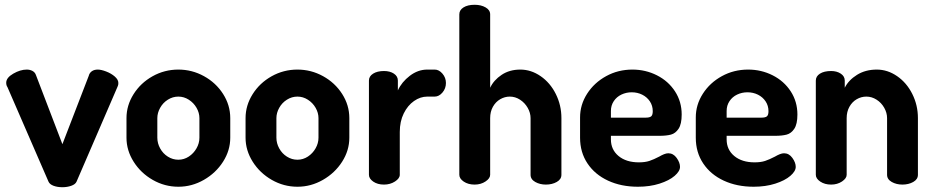

<svg xmlns="http://www.w3.org/2000/svg" viewBox="-20 -772 3905 803"><path d="M6 -426Q6 -447 35.5 -464Q65 -481 92 -481Q105 -481 115.5 -475.5Q126 -470 130 -459L241 -169L352 -457V-458Q356 -469 365.5 -475Q375 -481 389 -481Q403 -481 424 -473Q445 -465 460 -452Q475 -439 475 -425Q475 -417 473 -413L471 -408L300 -12Q295 -1 278 5Q261 11 241 11Q220 11 204 5Q188 -1 183 -12L11 -408Q6 -415 6 -426Z M943 -278V-196Q943 -142.8 912.9 -95.7Q882.9 -48.6 832.7 -19.8Q782.6 9 726 9Q668.9 9 619 -19.5Q569 -48 539 -95.5Q509 -143 509 -196V-278Q509 -331.1 538.5 -378Q568 -425 617.9 -453Q667.8 -481 726 -481Q783 -481 833 -453.5Q883 -426 913 -379.1Q943 -332.1 943 -278ZM726 -368Q702.4 -368 682 -355.1Q661.6 -342.3 649.8 -321.1Q638 -300 638 -278V-196Q638 -172.8 649.8 -151.3Q661.6 -129.8 682 -116.9Q702.4 -104 726 -104Q749.5 -104 769.7 -117.2Q789.9 -130.5 801.9 -151.7Q814 -172.8 814 -196V-278Q814 -300.2 802 -321.1Q790 -342 769.6 -355Q749.3 -368 726 -368Z M1441 -278V-196Q1441 -142.8 1410.9 -95.7Q1380.9 -48.6 1330.7 -19.8Q1280.6 9 1224 9Q1166.9 9 1117 -19.5Q1067 -48 1037 -95.5Q1007 -143 1007 -196V-278Q1007 -331.1 1036.5 -378Q1066 -425 1115.9 -453Q1165.8 -481 1224 -481Q1281 -481 1331 -453.5Q1381 -426 1411 -379.1Q1441 -332.1 1441 -278ZM1224 -368Q1200.4 -368 1180 -355.1Q1159.6 -342.3 1147.8 -321.1Q1136 -300 1136 -278V-196Q1136 -172.8 1147.8 -151.3Q1159.6 -129.8 1180 -116.9Q1200.4 -104 1224 -104Q1247.5 -104 1267.7 -117.2Q1287.9 -130.5 1299.9 -151.7Q1312 -172.8 1312 -196V-278Q1312 -300.2 1300 -321.1Q1288 -342 1267.6 -355Q1247.3 -368 1224 -368Z M1652 -220V-41Q1652 -26 1632 -13Q1612 0 1586 0Q1559 0 1541 -12.5Q1523 -25 1523 -41V-435Q1523 -453 1540.5 -464Q1558 -475 1586 -475Q1611 -475 1627.5 -464Q1644 -453 1644 -435V-394Q1660 -429 1694 -455Q1728 -481 1767 -481H1798Q1816 -481 1830.5 -464Q1845 -447 1845 -425Q1845 -402 1830.5 -385Q1816 -368 1798 -368H1767Q1738 -368 1711.5 -349.5Q1685 -331 1668.5 -297.5Q1652 -264 1652 -220Z M1965 0Q1938 0 1919.5 -12.5Q1901 -25 1901 -41V-712Q1901 -730 1918.5 -741Q1936 -752 1965 -752Q1992 -752 2011 -741Q2030 -730 2030 -712V-405Q2045 -437 2078 -459Q2111 -481 2156 -481Q2201 -481 2241 -453.5Q2281 -426 2304.5 -379Q2328 -332 2328 -278V-41Q2328 -22 2308.5 -11Q2289 0 2263 0Q2238 0 2218.5 -11Q2199 -22 2199 -41V-278Q2199 -300 2187 -321Q2175 -342 2155 -355Q2135 -368 2112 -368Q2091 -368 2072 -357Q2053 -346 2041.5 -325.5Q2030 -305 2030 -278V-41Q2030 -26 2010.5 -13Q1991 0 1965 0Z M2831 -293Q2831 -253 2818 -233.5Q2805 -214 2786 -209Q2767 -204 2738 -204H2535V-189Q2535 -146 2567 -119.5Q2599 -93 2652 -93Q2678 -93 2696 -99Q2714 -105 2737 -117Q2747 -123 2757 -127Q2767 -131 2775 -131Q2796 -131 2810 -111.5Q2824 -92 2824 -74Q2824 -56 2801.5 -36.5Q2779 -17 2738.5 -4Q2698 9 2648 9Q2578 9 2523 -16.5Q2468 -42 2437 -88.5Q2406 -135 2406 -196V-281Q2406 -334 2435.5 -380Q2465 -426 2515 -453.5Q2565 -481 2625 -481Q2680 -481 2727.5 -457Q2775 -433 2803 -390Q2831 -347 2831 -293ZM2710 -307Q2710 -330 2698 -348Q2686 -366 2666 -376Q2646 -386 2622 -386Q2599 -386 2579 -376.5Q2559 -367 2547 -349Q2535 -331 2535 -308V-280H2681Q2697 -280 2703.5 -285.5Q2710 -291 2710 -307Z M3315 -293Q3315 -253 3302 -233.5Q3289 -214 3270 -209Q3251 -204 3222 -204H3019V-189Q3019 -146 3051 -119.5Q3083 -93 3136 -93Q3162 -93 3180 -99Q3198 -105 3221 -117Q3231 -123 3241 -127Q3251 -131 3259 -131Q3280 -131 3294 -111.5Q3308 -92 3308 -74Q3308 -56 3285.5 -36.5Q3263 -17 3222.5 -4Q3182 9 3132 9Q3062 9 3007 -16.5Q2952 -42 2921 -88.5Q2890 -135 2890 -196V-281Q2890 -334 2919.5 -380Q2949 -426 2999 -453.5Q3049 -481 3109 -481Q3164 -481 3211.5 -457Q3259 -433 3287 -390Q3315 -347 3315 -293ZM3194 -307Q3194 -330 3182 -348Q3170 -366 3150 -376Q3130 -386 3106 -386Q3083 -386 3063 -376.5Q3043 -367 3031 -349Q3019 -331 3019 -308V-280H3165Q3181 -280 3187.5 -285.5Q3194 -291 3194 -307Z M3456 0Q3429.3 0 3410.7 -12.5Q3392 -25 3392 -41V-435Q3392 -453 3409.3 -464Q3426.7 -475 3456 -475Q3479.8 -475 3496.4 -464Q3513 -453 3513 -435V-405Q3529 -437 3564.3 -459Q3599.6 -481 3647 -481Q3692 -481 3732 -453.5Q3772 -426 3795.5 -379Q3819 -332 3819 -278V-41Q3819 -22 3799.5 -11Q3780 0 3754 0Q3729 0 3709.5 -11Q3690 -22 3690 -41V-278Q3690 -300.3 3678 -321.4Q3666.1 -342.4 3646 -355.2Q3626 -368 3603.3 -368Q3582 -368 3563 -357Q3544 -346 3532.5 -325.4Q3521 -304.8 3521 -278V-41Q3521 -26.1 3501.5 -13Q3482 0 3456 0Z"/></svg>

Font: Dosis
Style: Regular
Weight: 400
Designer: Edgar Tolentino, Pablo Impallari, Igino Marini
Foundry: Edgar Tolentino, Pablo Impallari, Igino Marini
Version: Version 1.007;Glyphs 3.1.1 (3134)